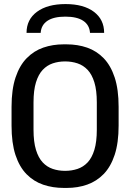

<svg xmlns="http://www.w3.org/2000/svg" viewBox="-20 -914 640 944"><path d="M294 10Q239.2 10 192.5 -5.9Q145.8 -21.8 110.6 -57.5Q75.5 -93.2 56.1 -152Q36.8 -210.8 36.8 -296.5V-388.8Q36.8 -474.5 56.6 -533.6Q76.5 -592.8 111.8 -628.5Q147 -664.2 193.2 -680.1Q239.5 -696 292.8 -696H307Q361.8 -696 408.5 -679.8Q455.2 -663.5 489.9 -627.6Q524.5 -591.8 543.9 -533Q563.2 -474.2 563.2 -388.8V-296.5Q563.2 -211.8 543.9 -153Q524.5 -94.2 489.9 -58.5Q455.2 -22.8 409 -6.4Q362.8 10 308.2 10ZM300 -74Q332.5 -74 361 -83.5Q389.5 -93 410.8 -115.5Q432 -138 444 -177.4Q456 -216.8 456 -276.2V-410.5Q456 -470 444 -509Q432 -548 410.8 -570.5Q389.5 -593 361 -602.5Q332.5 -612 300 -612Q267.5 -612 239.4 -602.5Q211.2 -593 190 -570.5Q168.8 -548 156.8 -509Q144.8 -470 144.8 -410.5V-276.2Q144.8 -216.8 156.8 -177.4Q168.8 -138 190 -115.5Q211.2 -93 239.4 -83.5Q267.5 -74 300 -74ZM110.5 -752.5Q110.5 -818.2 161.9 -856.1Q213.3 -894 302.2 -894Q391 -894 441.5 -856.1Q492 -818.3 492 -752.5H422.5Q420 -791 389.4 -811.6Q358.8 -832.2 301.2 -832.2Q243.8 -832.2 213.1 -811.6Q182.5 -791 180 -752.5Z"/></svg>

Font: Chivo Mono Medium
Style: Regular
Weight: 500
Monospace: yes
Designer: Hector Gatti
Foundry: Omnibus-Type
Version: Version 1.008